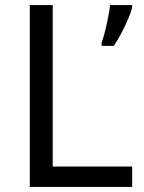

<svg xmlns="http://www.w3.org/2000/svg" viewBox="-20 -734 564 754"><path d="M97 0V-714H187V-80H499V0ZM499 -705Q495 -687 483.5 -660Q472 -633 457 -604.5Q442 -576 427 -554H379V-566Q386 -585 392.5 -611.5Q399 -638 404.5 -665.5Q410 -693 412 -714H499Z"/></svg>

Font: Noto Sans Phoenician
Style: Regular
Weight: 400
Designer: Monotype Design Team
Foundry: Monotype Imaging Inc.
Version: Version 2.001; ttfautohint (v1.8.4.7-5d5b)